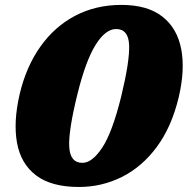

<svg xmlns="http://www.w3.org/2000/svg" viewBox="-20 -732 747 764"><path d="M463 -712.5Q566.5 -712.5 625.8 -666.2Q685 -620 701 -537.2Q717 -454.5 691 -344.5Q662.5 -226 603.5 -146.8Q544.5 -67.5 464.8 -27.8Q385 12 294 12Q184.5 12 123.8 -34Q63 -80 47.8 -163.2Q32.5 -246.5 58.5 -358.5Q84.5 -467.5 141 -547Q197.5 -626.5 279.5 -669.5Q361.5 -712.5 463 -712.5ZM462 -347Q496.5 -489 493.8 -552.8Q491 -616.5 442 -616.5Q399.5 -616.5 360.2 -553.2Q321 -490 288.5 -359Q252 -211.5 255.5 -147.8Q259 -84 308 -84Q346.5 -84 386.5 -144Q426.5 -204 462 -347Z"/></svg>

Font: Fraunces 72pt SuperSoft Black
Style: Italic
Weight: 900
Italic angle: -16°
Version: Version 1.000;[b76b70a41]